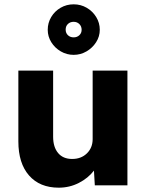

<svg xmlns="http://www.w3.org/2000/svg" viewBox="-20 -858 682 889"><path d="M252 11Q164 11 114.5 -45.5Q65 -102 65 -203V-531H226V-225Q226 -177 249 -149.5Q272 -122 314 -122Q356 -122 382.5 -148Q409 -174 409 -214V-531H570V0H419L415 -68Q388 -33 345 -11Q302 11 252 11ZM321 -604Q289 -604 261.5 -620Q234 -636 217.5 -662.5Q201 -689 201 -720Q201 -752 217 -779Q233 -806 260.5 -822Q288 -838 321 -838Q354 -838 381.5 -822Q409 -806 425.5 -779Q442 -752 442 -720Q442 -689 425 -662.5Q408 -636 380.5 -620Q353 -604 321 -604ZM321 -685Q337 -685 347.5 -695Q358 -705 358 -720Q358 -736 347.5 -746.5Q337 -757 321 -757Q305 -757 294.5 -747Q284 -737 284 -721Q284 -705 294.5 -695Q305 -685 321 -685Z"/></svg>

Font: Lexend
Style: Bold
Weight: 700
Designer: Bonnie Shaver-Troup, Thomas Jockin
Foundry: Lexend
Version: Version 1.007; ttfautohint (v1.8.3)